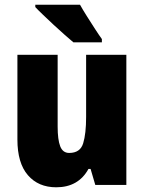

<svg xmlns="http://www.w3.org/2000/svg" viewBox="-20 -786 611 816"><path d="M517 -553V0H385L365 -68H356Q313 10 219 10Q143 10 98.5 -41.5Q54 -93 54 -193V-553H225V-248Q225 -192 236 -164Q247 -136 274 -136Q321 -136 333.5 -177Q346 -218 346 -289V-553ZM320 -766Q331 -746 349 -717.5Q367 -689 384.5 -662Q402 -635 413 -620V-606H292Q278 -618 255.5 -637.5Q233 -657 208.5 -680Q184 -703 163 -723Q142 -743 130 -756V-766Z"/></svg>

Font: Noto Sans Gujarati UI Condensed Black
Style: Regular
Weight: 900
Width: 3
Designer: Jelle Bosma - Monotype Design Team, Universal Thirst
Foundry: Monotype Imaging Inc.
Version: Version 2.106; ttfautohint (v1.8.4.7-5d5b)